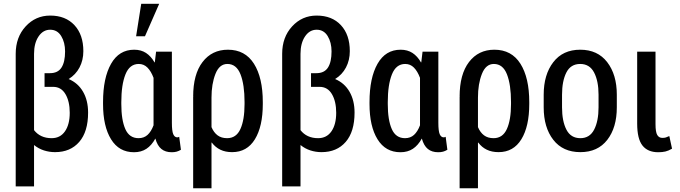

<svg xmlns="http://www.w3.org/2000/svg" viewBox="-20 -804 3635 1027"><path d="M248.5 -720.7Q330.6 -720.7 378.2 -669.4Q425.8 -618.2 425.8 -530.3Q425.8 -481.9 405.3 -443.1Q384.8 -404.3 347.2 -381.3Q397.5 -359.9 424.3 -313.2Q451.2 -266.6 451.2 -201.7Q451.2 -99.6 403.8 -44.9Q356.4 9.8 274.4 9.8Q243.7 9.8 214.8 0.5Q186 -8.8 162.1 -28.3V192.9H64V-516.1Q64 -605 117.2 -662.8Q170.4 -720.7 248.5 -720.7ZM247.1 -412.6Q289.6 -412.6 308.8 -442.4Q328.1 -472.2 328.1 -528.8Q328.1 -577.1 307.4 -611.1Q286.6 -645 248.5 -645Q210.4 -645 186.3 -609.1Q162.1 -573.2 162.1 -516.1V-107.9Q178.2 -86.9 201.9 -75.9Q225.6 -64.9 256.3 -64.9Q302.2 -64.9 327.6 -101.6Q353 -138.2 353 -200.7Q353 -261.7 330.1 -300.5Q307.1 -339.4 264.6 -339.4H218.3V-412.6Z M899.4 -527.8V-147.5Q899.4 -103 906.7 -86.2Q914.1 -69.3 928.2 -69.3Q931.2 -69.3 933.6 -70.1Q936 -70.8 938.5 -72.3L947.8 -2.9Q935.5 4.4 924.3 7.3Q913.1 10.3 898.4 10.3Q864.7 10.3 843.3 -7.1Q821.8 -24.4 811 -63Q791 -26.4 763.2 -8.1Q735.4 10.3 696.8 10.3Q616.7 10.3 574 -59.1Q531.2 -128.4 531.2 -247.6V-257.8Q531.2 -387.2 574 -462.6Q616.7 -538.1 697.8 -538.1Q734.4 -538.1 761 -520.8Q787.6 -503.4 806.6 -470.2L808.1 -470.7L814.9 -527.8ZM628.9 -247.6Q628.9 -162.1 650.4 -113.5Q671.9 -64.9 721.2 -64.9Q750 -64.9 769.3 -82.5Q788.6 -100.1 801.3 -133.8V-147.5V-387.7Q788.1 -422.9 768.8 -442.4Q749.5 -461.9 722.2 -461.9Q673.3 -461.9 651.1 -406.2Q628.9 -350.6 628.9 -257.8ZM735.4 -783.7H831.5L755.4 -609.9H708Z M1385.7 -247.6Q1385.7 -127.9 1343.5 -59.1Q1301.3 9.8 1221.7 9.8Q1185.5 9.8 1158.7 -3.2Q1131.8 -16.1 1112.8 -41.5L1111.3 -41V203.1H1013.2V-285.6H1014.2L1013.2 -287.6Q1013.2 -406.7 1063.5 -472.4Q1113.8 -538.1 1199.2 -538.1Q1291 -538.1 1338.4 -463.1Q1385.7 -388.2 1385.7 -257.8ZM1288.1 -257.8Q1288.1 -351.1 1266.4 -406.5Q1244.6 -461.9 1196.3 -461.9Q1153.3 -461.9 1132.3 -408.4Q1111.3 -355 1111.3 -281.7V-124Q1123.5 -95.2 1143.8 -80.1Q1164.1 -64.9 1194.8 -64.9Q1243.7 -64.9 1265.9 -113.8Q1288.1 -162.6 1288.1 -247.6Z M1673.8 -720.7Q1755.9 -720.7 1803.5 -669.4Q1851.1 -618.2 1851.1 -530.3Q1851.1 -481.9 1830.6 -443.1Q1810.1 -404.3 1772.5 -381.3Q1822.8 -359.9 1849.6 -313.2Q1876.5 -266.6 1876.5 -201.7Q1876.5 -99.6 1829.1 -44.9Q1781.7 9.8 1699.7 9.8Q1668.9 9.8 1640.1 0.5Q1611.3 -8.8 1587.4 -28.3V192.9H1489.3V-516.1Q1489.3 -605 1542.5 -662.8Q1595.7 -720.7 1673.8 -720.7ZM1672.4 -412.6Q1714.8 -412.6 1734.1 -442.4Q1753.4 -472.2 1753.4 -528.8Q1753.4 -577.1 1732.7 -611.1Q1711.9 -645 1673.8 -645Q1635.7 -645 1611.6 -609.1Q1587.4 -573.2 1587.4 -516.1V-107.9Q1603.5 -86.9 1627.2 -75.9Q1650.9 -64.9 1681.6 -64.9Q1727.5 -64.9 1752.9 -101.6Q1778.3 -138.2 1778.3 -200.7Q1778.3 -261.7 1755.4 -300.5Q1732.4 -339.4 1689.9 -339.4H1643.6V-412.6Z M2324.7 -527.8V-147.5Q2324.7 -103 2332 -86.2Q2339.4 -69.3 2353.5 -69.3Q2356.4 -69.3 2358.9 -70.1Q2361.3 -70.8 2363.8 -72.3L2373 -2.9Q2360.8 4.4 2349.6 7.3Q2338.4 10.3 2323.7 10.3Q2290 10.3 2268.6 -7.1Q2247.1 -24.4 2236.3 -63Q2216.3 -26.4 2188.5 -8.1Q2160.6 10.3 2122.1 10.3Q2042 10.3 1999.3 -59.1Q1956.5 -128.4 1956.5 -247.6V-257.8Q1956.5 -387.2 1999.3 -462.6Q2042 -538.1 2123 -538.1Q2159.7 -538.1 2186.3 -520.8Q2212.9 -503.4 2231.9 -470.2L2233.4 -470.7L2240.2 -527.8ZM2054.2 -247.6Q2054.2 -162.1 2075.7 -113.5Q2097.2 -64.9 2146.5 -64.9Q2175.3 -64.9 2194.6 -82.5Q2213.9 -100.1 2226.6 -133.8V-147.5V-387.7Q2213.4 -422.9 2194.1 -442.4Q2174.8 -461.9 2147.5 -461.9Q2098.6 -461.9 2076.4 -406.2Q2054.2 -350.6 2054.2 -257.8Z M2811 -247.6Q2811 -127.9 2768.8 -59.1Q2726.6 9.8 2647 9.8Q2610.8 9.8 2584 -3.2Q2557.1 -16.1 2538.1 -41.5L2536.6 -41V203.1H2438.5V-285.6H2439.5L2438.5 -287.6Q2438.5 -406.7 2488.8 -472.4Q2539.1 -538.1 2624.5 -538.1Q2716.3 -538.1 2763.7 -463.1Q2811 -388.2 2811 -257.8ZM2713.4 -257.8Q2713.4 -351.1 2691.7 -406.5Q2669.9 -461.9 2621.6 -461.9Q2578.6 -461.9 2557.6 -408.4Q2536.6 -355 2536.6 -281.7V-124Q2548.8 -95.2 2569.1 -80.1Q2589.4 -64.9 2620.1 -64.9Q2668.9 -64.9 2691.2 -113.8Q2713.4 -162.6 2713.4 -247.6Z M2888.2 -297.4Q2888.2 -404.8 2939.5 -471.4Q2990.7 -538.1 3083.5 -538.1Q3176.8 -538.1 3228 -471.4Q3279.3 -404.8 3279.3 -297.4V-230Q3279.3 -121.6 3228.3 -55.9Q3177.2 9.8 3084.5 9.8Q2990.7 9.8 2939.5 -56.2Q2888.2 -122.1 2888.2 -230ZM2986.3 -230Q2986.3 -155.8 3009.8 -110.4Q3033.2 -64.9 3084.5 -64.9Q3134.3 -64.9 3158 -110.6Q3181.6 -156.2 3181.6 -230V-297.4Q3181.6 -370.6 3157.7 -416.3Q3133.8 -461.9 3083.5 -461.9Q3032.7 -461.9 3009.5 -416.3Q2986.3 -370.6 2986.3 -297.4Z M3486.3 -527.8V-139.6Q3486.3 -97.7 3495.6 -82Q3504.9 -66.4 3522.9 -66.4Q3533.7 -66.4 3541.3 -68.6Q3548.8 -70.8 3560.1 -76.2L3574.7 -8.8Q3556.2 2.4 3539.6 6.3Q3522.9 10.3 3501 10.3Q3444.8 10.3 3416.5 -25.6Q3388.2 -61.5 3388.2 -143.1V-527.8Z"/></svg>

Font: Franco
Style: Regular
Weight: 400
Designer: Google
Version: Version 1.200311; 2013